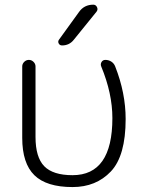

<svg xmlns="http://www.w3.org/2000/svg" viewBox="-20 -796 600 805"><path d="M311.5 -746.1Q333 -776.4 371.1 -776.4Q381.8 -776.4 386.7 -766.1Q391.6 -755.9 384.8 -747.1L289.1 -628.9Q270.5 -605.5 240.2 -605.5Q230.5 -605.5 226.1 -613.8Q221.7 -622.1 227.5 -629.9ZM284.2 -11.7Q174.8 -11.7 124 -61.5Q73.2 -111.3 73.2 -217.8V-517.6Q73.2 -528.3 81.5 -536.6Q89.8 -544.9 101.1 -544.9Q112.3 -544.9 120.6 -536.6Q128.9 -528.3 128.9 -517.6V-221.7Q128.9 -136.7 165.5 -99.1Q202.1 -61.5 284.2 -61.5Q451.2 -61.5 451.2 -300.8Q451.2 -404.3 404.3 -517.6Q400.4 -527.3 405.8 -536.1Q411.1 -544.9 421.9 -544.9Q435.5 -544.9 446.8 -537.6Q458 -530.3 462.9 -517.6Q506.8 -406.2 506.8 -296.9Q506.8 -142.6 444.8 -77.1Q382.8 -11.7 284.2 -11.7Z"/></svg>

Font: irohamaru Light
Style: Regular
Weight: 200
Designer: [Source Han Sans]
Ryoko NISHIZUKA  (kana & ideographs); Paul D. Hunt (Latin, Greek & Cyrillic); Wenlong ZHANG  (bopomofo
Version: Version 1.01